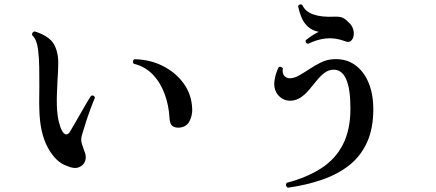

<svg xmlns="http://www.w3.org/2000/svg" viewBox="-20 -829 2040 898"><path d="M293 -53Q241 -70 203.5 -139Q166 -208 164 -319Q163 -348 163.5 -374Q164 -400 164 -425Q164 -472 163.5 -514Q163 -556 158 -597Q152 -645 130 -665Q129 -672 132.5 -676.5Q136 -681 142 -682Q180 -671 207 -650.5Q234 -630 244 -595Q253 -566 252.5 -531Q252 -496 249 -455Q248 -427 246.5 -397Q245 -367 246 -333Q248 -287 255.5 -258Q263 -229 272 -214Q281 -200 291 -200.5Q301 -201 309 -216Q321 -236 339 -267.5Q357 -299 375.5 -331Q394 -363 406 -381Q420 -386 424 -372Q416 -354 404 -321.5Q392 -289 381 -255Q370 -221 363 -197Q358 -177 361 -164Q364 -151 369 -139Q370 -135 371 -132Q372 -129 373 -126Q386 -99 378.5 -77Q371 -55 348.5 -46.5Q326 -38 293 -53ZM819 -232Q797 -231 786 -240Q775 -249 773 -274Q770 -335 750.5 -388.5Q731 -442 695 -480Q659 -518 605 -531Q597 -544 608 -552Q681 -551 741.5 -520.5Q802 -490 839.5 -438Q877 -386 879 -318Q880 -290 866.5 -262.5Q853 -235 819 -232Z M1326 49Q1312 39 1321 26Q1416 1 1482.5 -42Q1549 -85 1584 -153.5Q1619 -222 1619 -322Q1619 -506 1538 -503Q1516 -502 1497.5 -488Q1479 -474 1462 -453Q1445 -432 1427 -410.5Q1409 -389 1388.5 -374.5Q1368 -360 1342 -358Q1318 -357 1300.5 -367.5Q1283 -378 1272 -397Q1259 -421 1264 -453.5Q1269 -486 1283 -514Q1288 -518 1294 -516Q1300 -514 1303 -509Q1299 -487 1309.5 -474.5Q1320 -462 1338 -463Q1358 -464 1380.5 -477Q1403 -490 1428 -506.5Q1453 -523 1480 -536.5Q1507 -550 1537 -552Q1596 -556 1638.5 -526.5Q1681 -497 1703.5 -443Q1726 -389 1726 -318Q1726 -227 1696 -162Q1666 -97 1612 -55Q1558 -13 1485 12Q1412 37 1326 49ZM1421 -624Q1414 -625 1411 -630Q1408 -635 1410 -641Q1421 -650 1438 -661.5Q1455 -673 1471 -680Q1440 -686 1420 -704.5Q1400 -723 1389.5 -749Q1379 -775 1374 -801Q1382 -813 1394 -806Q1407 -775 1445.5 -761.5Q1484 -748 1545 -751Q1572 -752 1585 -745Q1598 -738 1611 -724Q1626 -711 1631.5 -693Q1637 -675 1633.5 -659.5Q1630 -644 1619.5 -636.5Q1609 -629 1592 -637Q1545 -654 1503 -649Q1461 -644 1421 -624Z"/></svg>

Font: Zen Old Mincho
Style: Bold
Weight: 700
Designer: Yoshimichi Ohira
Foundry: Positype
Version: Version 1.500